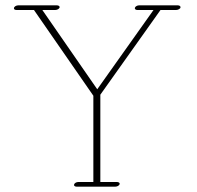

<svg xmlns="http://www.w3.org/2000/svg" viewBox="-20 -697 746 726"><path d="M32.7 -665.5C32.7 -661.6 36.6 -659.2 42.5 -659.2H108.4L333 -335V-8.8H275.9C269 -8.8 262.2 -4.9 260.3 0C258.3 4.9 262.7 8.8 269.5 8.8H416C422.9 8.8 430.2 4.9 432.1 0C434.1 -4.9 429.2 -8.8 422.4 -8.8H359.4V-338.9L586.9 -659.2H646C652.8 -659.2 662.6 -663.6 662.6 -669.9C662.6 -673.8 658.2 -676.8 652.3 -676.8H505.9C499 -676.8 492.2 -672.9 490.2 -668C488.3 -663.1 492.7 -659.2 499.5 -659.2H560.5L347.7 -359.4L140.1 -659.2H189C195.8 -659.2 203.1 -663.1 205.1 -668C207 -672.9 202.1 -676.8 195.3 -676.8H48.8C42 -676.8 32.7 -672.4 32.7 -665.5Z"/></svg>

Font: WireWyrm
Style: Light
Weight: 200
Version: Version 001.000